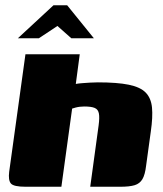

<svg xmlns="http://www.w3.org/2000/svg" viewBox="-20 -712 620 732"><path d="M78 0Q32 0 21.5 -12.5Q11 -25 15 -57L77 -505H284L269 -392Q280 -394 294 -395Q308 -396 323.5 -397Q339 -398 353 -398Q427 -398 471 -389Q515 -380 535.5 -359Q556 -338 559.5 -302Q563 -266 555 -211L537 -80Q533 -46 523 -29Q513 -12 493.5 -6Q474 0 438 0H324L356 -234Q360 -264 357 -279.5Q354 -295 341 -300.5Q328 -306 301 -306Q293 -306 284.5 -305Q276 -304 268.5 -302Q261 -300 255 -298L214 0ZM48 -566 184 -692H236L338 -566H252L199 -613L128 -566Z"/></svg>

Font: Genos Thin Black
Style: Italic
Weight: 900
Italic angle: -8°
Version: Version 1.010